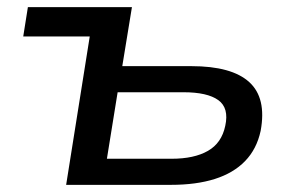

<svg xmlns="http://www.w3.org/2000/svg" viewBox="-20 -517 825 537"><path d="M165 0 231 -415H45L58 -497H349L322 -332H515Q628 -332 677 -287.5Q726 -243 709 -151Q698 -100 665.5 -66.5Q633 -33 581 -16.5Q529 0 458 0ZM279 -73H460Q523 -73 561.5 -95Q600 -117 610 -165Q621 -215 590.5 -237Q560 -259 493 -259H309Z"/></svg>

Font: Nunito Sans 7pt SemiExpanded Medium
Style: Italic
Weight: 500
Width: 6
Italic angle: -9°
Designer: Vernon Adams
Foundry: Vernon Adams
Version: Version 3.101;gftools[0.9.27]